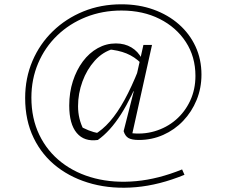

<svg xmlns="http://www.w3.org/2000/svg" viewBox="-20 -672 1052 893"><path d="M838 141Q721 189 612.5 198.5Q504 208 410.5 183.5Q317 159 246.5 105Q176 51 136.5 -30.5Q97 -112 97 -216Q97 -309 131 -388.5Q165 -468 226 -527Q287 -586 368 -619Q449 -652 545 -652Q626 -652 694 -627.5Q762 -603 812 -559Q862 -515 889.5 -455.5Q917 -396 917 -325Q917 -262 894.5 -207Q872 -152 832 -110Q792 -68 739 -44.5Q686 -21 626 -21Q593 -21 577.5 -30Q562 -39 555 -62L602 -247L599 -249L647 -463H687L593 -40L580 -54Q643 -45 699 -61.5Q755 -78 797.5 -114.5Q840 -151 864.5 -203.5Q889 -256 889 -319Q889 -408 844.5 -476.5Q800 -545 722.5 -584Q645 -623 545 -623Q456 -623 379.5 -592.5Q303 -562 246 -507Q189 -452 157.5 -378Q126 -304 126 -218Q126 -121 163 -44.5Q200 32 266.5 83.5Q333 135 421.5 157.5Q510 180 613 170.5Q716 161 827 116ZM435 -21Q372 -12 337 -53.5Q302 -95 302 -181Q302 -242 319 -294.5Q336 -347 365.5 -386.5Q395 -426 434.5 -448Q474 -470 519 -470Q560 -470 591 -451.5Q622 -433 639 -400L636 -378Q606 -408 568 -423.5Q530 -439 478 -443L508 -445Q458 -431 421 -390Q384 -349 363.5 -293Q343 -237 343 -178Q343 -119 369 -69L342 -91Q391 -61 440 -52L417 -45Q456 -67 491 -107Q526 -147 559 -207Q592 -267 625 -350L641 -342Q593 -219 542.5 -140Q492 -61 435 -21Z"/></svg>

Font: Piazzolla Thin Thin
Style: Italic
Weight: 250
Italic angle: -11.3°
Version: Version 2.005